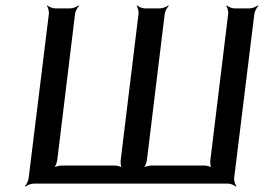

<svg xmlns="http://www.w3.org/2000/svg" viewBox="-20 -680 977 711"><path d="M847 -20 922 -629C923 -638 931 -653 937 -658L935 -660C929 -655 914 -649 905 -649H848C839 -649 824 -655 820 -660L818 -658C822 -653 826 -638 825 -629L759 -87C758 -78 759 -61 764 -56L766 -58C762 -63 745 -67 736 -67H541C532 -67 515 -63 509 -58L511 -56C516 -61 523 -78 524 -87L590 -629C591 -638 599 -653 605 -658L603 -660C597 -655 582 -649 573 -649H516C507 -649 492 -655 488 -660L486 -658C490 -653 494 -638 493 -629L427 -87C426 -78 427 -61 432 -56L434 -58C430 -63 413 -67 404 -67H209C200 -67 183 -63 177 -58L179 -56C184 -61 191 -78 192 -87L258 -629C259 -638 267 -653 273 -658L271 -660C265 -655 250 -649 241 -649H184C175 -649 160 -655 156 -660L154 -658C158 -653 162 -638 161 -629L86 -20C85 -11 78 4 72 9L74 11C79 6 95 0 104 0H825C834 0 848 6 853 11L855 9C851 4 846 -11 847 -20Z"/></svg>

Font: Gamestation Storm Oblique 
Style: Italic
Weight: 400
Designer: Jonas Hecksher
Foundry: Jonas Hecksher, Playtypeª, e-types AS
Version: Version 1.003